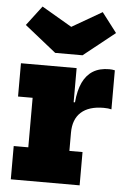

<svg xmlns="http://www.w3.org/2000/svg" viewBox="-58 -890 609 931"><g transform="rotate(5 247.0 -424.0)"><path d="M324.5 -629.5H191.5L38 -752L111 -848L258 -762L404 -846.5L477 -751ZM301.5 -162H365.5V0H30.5V-162H101.5V-403H30.5V-565H301.5ZM487 -380.5Q479 -382.5 470.2 -383.5Q461.5 -384.5 449 -384.5Q377 -384.5 339.2 -350.2Q301.5 -316 301.5 -250.5L272 -399H308Q313 -457.5 331.2 -496Q349.5 -534.5 381.2 -554Q413 -573.5 459.5 -573.5Q467 -573.5 473.8 -572.8Q480.5 -572 487 -570.5Z"/></g></svg>

Font: Hepta Slab ExtraLight ExtraBold
Style: Regular
Weight: 800
Version: Version 1.102